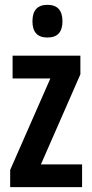

<svg xmlns="http://www.w3.org/2000/svg" viewBox="-20 -773 379 793"><path d="M319 0H22V-71L188 -449H32V-543H312V-466L149 -94H319ZM176 -753Q238 -753 238 -685Q238 -618 176 -618Q114 -618 114 -685Q114 -753 176 -753Z"/></svg>

Font: Noto Sans Thai Looped ExtraCondensed SemiBold
Style: Regular
Weight: 600
Width: 2
Designer: Sasikarn Vongin, Ben Mitchell
Foundry: The Fontpad Ltd
Version: Version 1.001; ttfautohint (v1.8.4.7-5d5b)